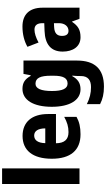

<svg xmlns="http://www.w3.org/2000/svg" viewBox="402 -1202 1040 1885"><g transform="rotate(-90 922.5 -260.0)"><path d="M211 0V-760H58V0Z M530 -559C388 -559 306 -459 306 -272C306 -89 388 10 546 10C616 10 668 -2 717 -29V-150C664 -121 621 -108 567 -108C494 -108 459 -149 458 -231H745V-309C745 -468 666 -559 530 -559ZM534 -445C579 -445 604 -405 604 -336H459C461 -413 491 -445 534 -445Z M992 -560C883 -560 816 -454 816 -272C816 -94 882 10 988 10C1050 10 1088 -18 1117 -71H1122C1119 -48 1118 -17 1118 4V13C1118 84 1077 113 1009 113C950 113 900 101 842 72V202C892 228 945 240 1014 240C1191 240 1270 146 1270 -25V-550H1139L1126 -480H1119C1088 -536 1051 -560 992 -560ZM1042 -432C1099 -432 1121 -385 1121 -280V-254C1121 -160 1098 -117 1044 -117C995 -117 971 -166 971 -270C971 -378 995 -432 1042 -432Z M1604 -560C1527 -560 1459 -542 1405 -511L1447 -402C1495 -428 1538 -442 1574 -442C1615 -442 1637 -417 1637 -363V-346L1560 -343C1429 -338 1358 -280 1358 -165C1358 -67 1405 10 1499 10C1573 10 1612 -16 1650 -73H1653L1680 0H1789V-363C1789 -493 1721 -560 1604 -560ZM1598 -249 1637 -251V-202C1637 -144 1605 -108 1562 -108C1530 -108 1512 -128 1512 -172C1512 -220 1538 -246 1598 -249Z"/></g></svg>

Font: Noto Sans Thai Looped Condensed ExtraBold
Style: Regular
Weight: 800
Width: 3
Designer: Sasikarn Vongin, Ben Mitchell
Foundry: The Fontpad Ltd
Version: Version 1.001